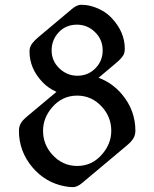

<svg xmlns="http://www.w3.org/2000/svg" viewBox="-20 -767 641 797"><path d="M300.8 -452.6Q345.7 -452.6 376 -483.4Q406.2 -514.2 406.2 -557.6Q406.2 -603 374.3 -633.8Q342.3 -664.6 299.8 -664.6Q253.9 -664.6 224.6 -633.8Q194.3 -602.1 194.3 -557.6Q194.3 -514.6 225.6 -483.9Q258.3 -452.6 300.8 -452.6ZM283.7 9.8Q267.6 9.8 249 6.3Q168.5 -8.8 114.3 -72.8Q58.6 -139.2 58.6 -224.1Q58.6 -244.6 69.3 -259.8Q77.1 -271 94.7 -285.6L214.4 -385.7Q181.2 -400.4 157.2 -425.3Q102.5 -481.9 102.5 -553.7Q102.5 -572.3 113.8 -586.9Q123 -599.1 138.7 -612.3L278.3 -729.5Q299.3 -747.1 315.9 -747.1Q336.4 -747.1 350.6 -743.7Q407.7 -730 443.4 -692.4Q498 -634.3 498 -564.9Q498 -547.4 491.2 -536.6Q482.4 -522.5 461.9 -505.4L389.2 -444.3Q446.3 -422.9 486.3 -375.5Q542 -309.1 542 -224.1Q542 -207 533.7 -192.9Q525.4 -178.7 505.9 -162.6L321.3 -7.8Q300.3 9.8 283.7 9.8ZM300.3 -78.1Q362.3 -78.1 403.8 -126.5Q441.9 -170.4 441.9 -224.1Q441.9 -279.8 404.8 -321.8Q361.8 -370.1 300.3 -370.1Q238.3 -370.1 196.8 -321.8Q158.7 -277.8 158.7 -224.1Q158.7 -168.5 195.8 -126.5Q238.8 -78.1 300.3 -78.1Z"/></svg>

Font: Gothica
Style: Book
Weight: 400
Designer: Wojciech Kalinowski "wmk69" (wmk69@o2.pl)
Foundry: Wojciech Kalinowski "wmk69" (wmk69@o2.pl)
Version: Version 2.1.0; 2021-05-14